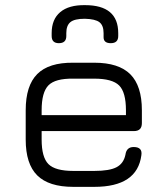

<svg xmlns="http://www.w3.org/2000/svg" viewBox="-20 -727 652 747"><path d="M311 -707Q440 -707 440 -598V-587Q440 -559 411 -559Q383 -559 383 -582V-598Q383 -628 367 -640.5Q351 -653 310 -654Q270 -654 254 -641Q238 -628 238 -598V-587Q238 -559 209 -559Q181 -559 181 -587V-598Q181 -652 214.5 -680Q248 -708 311 -707ZM265 0Q170 0 125 -44.5Q80 -89 80 -184V-298Q80 -394 125 -439Q170 -484 265 -483H347Q442 -483 487 -438Q532 -393 532 -298V-248Q532 -217 501 -217H142V-184Q142 -115 168.5 -88.5Q195 -62 265 -62H347Q406 -62 433.5 -76.5Q461 -91 468 -125Q472 -155 500 -155Q535 -155 530 -123Q514 0 347 0ZM265 -421Q195 -422 168.5 -395Q142 -368 142 -298V-279H470V-298Q470 -368 443.5 -394.5Q417 -421 347 -421Z"/></svg>

Font: Jura Medium
Style: Regular
Weight: 500
Designer: Daniel Johnson, Alexei Vanyashin
Foundry: Daniel Johnson
Version: Version 5.103